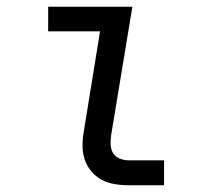

<svg xmlns="http://www.w3.org/2000/svg" viewBox="-20 -550 640 570"><path d="M363 0Q341 0 320 -3.5Q299 -7 281.5 -16.5Q264 -26 251 -41.5Q238 -57 231.5 -76.5Q225 -96 225 -117.5Q225 -139 229 -161L277 -457H123V-530H373L310 -149Q308 -135 308.5 -120.5Q309 -106 316 -95Q323 -84 336 -79Q349 -74 363 -74H467V0Z"/></svg>

Font: Iosevka Curly Extended Oblique
Style: Regular
Weight: 400
Width: 7
Italic angle: -9°
Monospace: yes
Designer: Belleve Invis
Foundry: Belleve Invis
Version: Version 11.1.0; ttfautohint (v1.8.3)